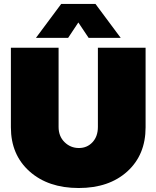

<svg xmlns="http://www.w3.org/2000/svg" viewBox="-20 -943 793 973"><path d="M35.2 -297.9V-701.2H276.9V-299.8Q276.9 -252.4 307.1 -222.7Q337.4 -192.9 379.9 -192.9Q421.4 -192.9 448.7 -222.2Q476.1 -251.5 476.1 -299.8V-701.2H717.8V-297.9Q717.8 -158.2 625.2 -74.2Q532.7 9.8 378.9 9.8Q224.1 9.8 129.6 -74.5Q35.2 -158.7 35.2 -297.9ZM162.1 -751 290 -922.9H463.9L591.8 -751H429.2L377 -829.1L325.2 -751Z"/></svg>

Font: Trueno UltraBlack
Style: Regular
Weight: 950
Designer: Julieta Ulanovsky
Foundry: Julieta Ulanovsky
Version: Version 3.001b | FøM Fix